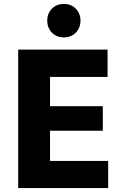

<svg xmlns="http://www.w3.org/2000/svg" viewBox="-20 -951 620 971"><path d="M72 -700H524V-562H233V-414H500V-290H233V-137H527V0H72ZM219 -847Q219 -883 242.5 -907Q266 -931 303 -931Q340 -931 363.5 -907Q387 -883 387 -847Q387 -810 363.5 -786Q340 -762 303 -762Q266 -762 242.5 -786Q219 -810 219 -847Z"/></svg>

Font: Chess Sans
Style: Bold
Weight: 700
Designer: Wolf Bōese
Foundry: Wolf Bōese
Version: Version 7.223